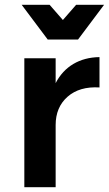

<svg xmlns="http://www.w3.org/2000/svg" viewBox="-20 -777 452 797"><path d="M393 -540V-414Q310 -419 260.5 -375.5Q211 -332 211 -258V0H81V-535H211V-432Q238 -484 284.5 -511.5Q331 -539 393 -540ZM296 -757H412L304 -613H178L70 -757H186L241 -694Z"/></svg>

Font: Gontserrat Medium
Style: Regular
Weight: 500
Designer: Julieta Ulanovsky
Foundry: Julieta Ulanovsky
Version: Version 6.001